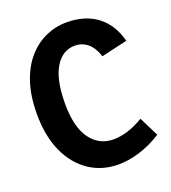

<svg xmlns="http://www.w3.org/2000/svg" viewBox="-144 -892 908 1017"><g transform="rotate(-20 310.0 -384.0)"><path d="M541 -171 596 -61Q532 -21 469.5 -2Q407 17 351 17Q259 17 187.5 -30.5Q116 -78 75 -167Q34 -256 34 -381Q34 -483 59.5 -559Q85 -635 129 -685Q173 -735 229 -760Q285 -785 347 -785Q450 -785 518 -734Q586 -683 612 -585L465 -551Q448 -604 417 -629Q386 -654 346 -654Q276 -654 234.5 -585Q193 -516 193 -382Q193 -250 241.5 -183.5Q290 -117 372 -117Q409 -117 451.5 -130Q494 -143 541 -171Z"/></g></svg>

Font: Yaldevi ExtraLight
Style: Bold
Weight: 700
Version: Version 1.100